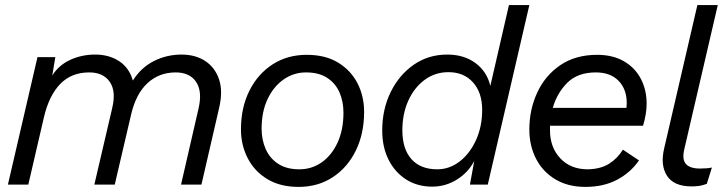

<svg xmlns="http://www.w3.org/2000/svg" viewBox="-20 -724 2847 753"><path d="M11 0 127 -500H197L185 -428Q211 -469 256 -489.5Q301 -510 353 -510Q408 -510 447.5 -484Q487 -458 501 -408Q533 -459 583.5 -484.5Q634 -510 692 -510Q746 -510 784.5 -485Q823 -460 839 -413Q855 -366 839 -299L770 0H690L759 -300Q774 -366 749 -403Q724 -440 669 -440Q604 -440 558.5 -398Q513 -356 494 -274L430 0H350L420 -300Q436 -366 410.5 -403Q385 -440 330 -440Q260 -440 216 -394.5Q172 -349 152 -263L91 0Z M1151 9Q1079 9 1028.5 -21.5Q978 -52 951.5 -103.5Q925 -155 925 -216Q925 -302 958 -368Q991 -434 1049 -471.5Q1107 -509 1183 -509Q1256 -509 1306 -478.5Q1356 -448 1382 -397.5Q1408 -347 1408 -285Q1408 -200 1375.5 -133.5Q1343 -67 1285 -29Q1227 9 1151 9ZM1154 -60Q1203 -60 1242 -87.5Q1281 -115 1304 -165Q1327 -215 1327 -282Q1327 -326 1311.5 -361.5Q1296 -397 1263.5 -418.5Q1231 -440 1180 -440Q1132 -440 1092.5 -412.5Q1053 -385 1029.5 -335.5Q1006 -286 1006 -219Q1006 -176 1022 -139.5Q1038 -103 1071 -81.5Q1104 -60 1154 -60Z M1675 8Q1617 8 1573 -20Q1529 -48 1504 -97.5Q1479 -147 1479 -212Q1479 -295 1512 -362.5Q1545 -430 1602.5 -470Q1660 -510 1734 -510Q1800 -510 1845 -476.5Q1890 -443 1903 -387L1976 -704H2056L1893 0H1823L1840 -93Q1816 -47 1771.5 -19.5Q1727 8 1675 8ZM1695 -60Q1743 -60 1783 -91Q1823 -122 1847 -175Q1871 -228 1871 -293Q1871 -361 1835 -401Q1799 -441 1739 -441Q1686 -441 1645 -410.5Q1604 -380 1581 -328.5Q1558 -277 1558 -213Q1558 -140 1593.5 -100Q1629 -60 1695 -60Z M2276 9Q2207 9 2157.5 -21Q2108 -51 2082 -102Q2056 -153 2056 -216Q2056 -294 2087 -361Q2118 -428 2177.5 -468.5Q2237 -509 2322 -509Q2383 -509 2426.5 -484Q2470 -459 2493 -415.5Q2516 -372 2516 -317Q2516 -278 2502 -231H2137Q2137 -222 2137 -213Q2137 -146 2177.5 -103Q2218 -60 2285 -60Q2336 -61 2369 -82Q2402 -103 2423 -137L2486 -95Q2453 -47 2400 -19Q2347 9 2276 9ZM2317 -440Q2245 -440 2204.5 -399Q2164 -358 2148 -301H2437Q2438 -311 2438 -320Q2438 -374 2406 -407Q2374 -440 2317 -440Z M2692 7Q2623 7 2596 -34.5Q2569 -76 2585 -143L2715 -704H2795L2664 -140Q2654 -99 2670 -81Q2686 -63 2725 -63Q2755 -63 2772 -67L2752 -3Q2736 3 2723 5Q2710 7 2692 7Z"/></svg>

Font: Prodigy Sans
Style: Italic
Weight: 400
Italic angle: -13°
Designer: Wei Huang
Foundry: Wei Huang
Version: Version 1.003; ttfautohint (v1.8.3)